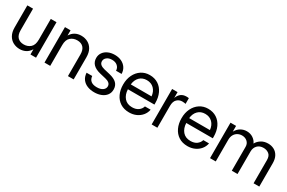

<svg xmlns="http://www.w3.org/2000/svg" viewBox="92 -1466 3608 2417"><g transform="rotate(30 1896.0 -257.5)"><path d="M251 9.8Q199.2 9.8 156 -12.9Q112.8 -35.6 87.2 -81.3Q61.5 -127 61.5 -195.3V-515.6H144.5V-201.2Q144.5 -134.3 176.8 -100.3Q209 -66.4 266.6 -66.4Q323.2 -66.4 362.8 -101.1Q402.3 -135.7 402.3 -213.9V-515.6H485.4V0H404.3V-75.7Q377.4 -31.7 338.6 -11Q299.8 9.8 251 9.8Z M691.4 -301.8V0H608.4V-515.6H689.5V-439.9Q716.3 -483.9 755.1 -504.6Q793.9 -525.4 842.8 -525.4Q895 -525.4 938 -502.7Q981 -480 1006.6 -434.6Q1032.2 -389.2 1032.2 -320.3V0H949.2V-314.5Q949.2 -381.3 917.2 -415.3Q885.3 -449.2 827.1 -449.2Q771 -449.2 731.2 -414.6Q691.4 -379.9 691.4 -301.8Z M1335 11.7Q1279.8 11.7 1234.9 -6.3Q1189.9 -24.4 1162.1 -61.3Q1134.3 -98.1 1130.9 -154.3H1212.9Q1221.7 -59.6 1333 -59.6Q1386.7 -59.6 1417.7 -82Q1448.7 -104.5 1448.7 -138.7Q1448.7 -168 1427.2 -185.5Q1405.8 -203.1 1371.1 -210.9L1288.1 -230.5Q1142.6 -264.6 1142.6 -377Q1142.6 -420.9 1166.3 -454.8Q1189.9 -488.8 1232.2 -508.1Q1274.4 -527.3 1329.6 -527.3Q1383.3 -527.3 1426 -507.1Q1468.8 -486.8 1493.9 -449.7Q1519 -412.6 1520.5 -361.3H1439.5Q1439 -402.3 1409.2 -429.2Q1379.4 -456.1 1329.6 -456.1Q1282.2 -456.1 1253.9 -433.1Q1225.6 -410.2 1225.6 -377Q1225.6 -347.7 1247.1 -329.8Q1268.6 -312 1305.7 -303.2L1388.7 -283.7Q1462.9 -266.1 1497.6 -231.2Q1532.2 -196.3 1532.2 -140.6Q1532.2 -92.8 1506.3 -58.6Q1480.5 -24.4 1435.8 -6.3Q1391.1 11.7 1335 11.7Z M1842.8 11.7Q1767.1 11.7 1713.6 -22.9Q1660.2 -57.6 1631.8 -118.4Q1603.5 -179.2 1603.5 -256.8Q1603.5 -335.4 1633.3 -396.5Q1663.1 -457.5 1715.8 -492.4Q1768.6 -527.3 1836.9 -527.3Q1908.7 -527.3 1961.4 -493.2Q2014.2 -459 2042.7 -397.9Q2071.3 -336.9 2071.3 -256.8V-233.9H1685.5Q1688.5 -158.2 1729 -110.8Q1769.5 -63.5 1842.8 -63.5Q1897.9 -63.5 1932.9 -88.9Q1967.8 -114.3 1979.5 -154.3H2062.5Q2052.7 -105 2022 -67.6Q1991.2 -30.3 1945.1 -9.3Q1898.9 11.7 1842.8 11.7ZM1686.5 -305.2H1988.3Q1981.4 -373 1940.9 -413.1Q1900.4 -453.1 1836.9 -453.1Q1773.4 -453.1 1733.4 -413.1Q1693.4 -373 1686.5 -305.2Z M2166 0V-515.6H2245.1V-434.6H2247.1Q2261.2 -474.6 2292 -499Q2322.8 -523.4 2371.1 -523.4Q2382.3 -523.4 2391.8 -522.5Q2401.4 -521.5 2406.2 -520.5V-437.5Q2401.4 -439 2387.5 -441.2Q2373.5 -443.4 2355.5 -443.4Q2312.5 -443.4 2280.8 -413.1Q2249 -382.8 2249 -317.4V0Z M2691.4 11.7Q2615.7 11.7 2562.3 -22.9Q2508.8 -57.6 2480.5 -118.4Q2452.1 -179.2 2452.1 -256.8Q2452.1 -335.4 2481.9 -396.5Q2511.7 -457.5 2564.5 -492.4Q2617.2 -527.3 2685.5 -527.3Q2757.3 -527.3 2810.1 -493.2Q2862.8 -459 2891.4 -397.9Q2919.9 -336.9 2919.9 -256.8V-233.9H2534.2Q2537.1 -158.2 2577.6 -110.8Q2618.2 -63.5 2691.4 -63.5Q2746.6 -63.5 2781.5 -88.9Q2816.4 -114.3 2828.1 -154.3H2911.1Q2901.4 -105 2870.6 -67.6Q2839.8 -30.3 2793.7 -9.3Q2747.6 11.7 2691.4 11.7ZM2535.2 -305.2H2836.9Q2830.1 -373 2789.6 -413.1Q2749 -453.1 2685.5 -453.1Q2622.1 -453.1 2582 -413.1Q2542 -373 2535.2 -305.2Z M3014.6 0V-515.6H3095.7V-432.1Q3120.1 -477.5 3160.6 -501.5Q3201.2 -525.4 3248.5 -525.4Q3301.3 -525.4 3340.8 -498.5Q3380.4 -471.7 3396.5 -432.6Q3417.5 -472.2 3459.5 -498.8Q3501.5 -525.4 3559.1 -525.4Q3606.4 -525.4 3645.3 -504.9Q3684.1 -484.4 3707.3 -442.9Q3730.5 -401.4 3730.5 -337.9V0H3647.5V-337.9Q3647.5 -397.9 3613.8 -423.6Q3580.1 -449.2 3535.6 -449.2Q3479 -449.2 3446.5 -414.8Q3414.1 -380.4 3414.1 -328.1V0H3331.1V-346.7Q3331.1 -393.1 3300 -421.1Q3269 -449.2 3222.2 -449.2Q3189.9 -449.2 3161.4 -434.1Q3132.8 -418.9 3115.2 -388.9Q3097.7 -358.9 3097.7 -314.5V0Z"/></g></svg>

Font: Inter Display
Style: Regular
Weight: 400
Designer: Rasmus Andersson
Foundry: rsms
Version: Version 4.001;git-9221beed3